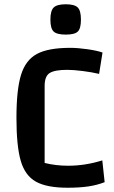

<svg xmlns="http://www.w3.org/2000/svg" viewBox="-20 -864 534 899"><path d="M296 15Q199 15 148 -13.5Q97 -42 77 -111.5Q57 -181 57 -312Q57 -444 78.5 -513.5Q100 -583 153 -611.5Q206 -640 309 -640Q344 -640 389.5 -633.5Q435 -627 460 -618L444 -518Q411 -526 367 -531.5Q323 -537 295 -537Q236 -537 212.5 -522Q189 -507 189 -462V-101Q241 -88 299 -88Q379 -88 459 -113L470 -11Q434 3 393 9Q352 15 296 15ZM216 -772Q216 -814 231.5 -829Q247 -844 288 -844Q329 -844 344 -829Q359 -814 359 -772Q359 -731 344.5 -716.5Q330 -702 288 -702Q246 -702 231 -716.5Q216 -731 216 -772Z"/></svg>

Font: Changa Medium
Style: Regular
Weight: 500
Designer: Eduardo Rodriguez Tunni
Foundry: Eduardo Rodriguez Tunni
Version: Version 2.002; ttfautohint (v1.5) -l 8 -r 50 -G 150 -x 14 -H